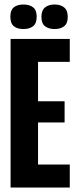

<svg xmlns="http://www.w3.org/2000/svg" viewBox="-20 -833 344 853"><path d="M27 0V-660H290V-558H149V-383H267V-289H149V-102H290V0ZM223 -704Q196 -704 180 -716.5Q164 -729 164 -758Q164 -787 180 -800Q196 -813 223 -813Q249 -813 265 -800Q281 -787 281 -758Q281 -729 265 -716.5Q249 -704 223 -704ZM84 -704Q57 -704 41.5 -716.5Q26 -729 26 -759Q26 -788 41.5 -800.5Q57 -813 84 -813Q111 -813 127 -800.5Q143 -788 143 -759Q143 -729 127 -716.5Q111 -704 84 -704Z"/></svg>

Font: Bricolage Grotesque 96pt Condensed SemiBold
Style: Regular
Weight: 600
Width: 3
Designer: Mathieu Triay
Foundry: Atelier Triay
Version: Version 1.001; ttfautohint (v1.8.4.7-5d5b);gftools[0.9.33.de